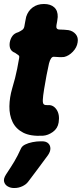

<svg xmlns="http://www.w3.org/2000/svg" viewBox="-21 -663 410 962"><path d="M194.4 17Q131.8 20.6 95.1 1.6Q58.4 -17.4 41.9 -52Q25.4 -86.6 26.1 -130.6Q26.8 -174.6 40 -219.8Q48.6 -248.4 54.5 -271.7Q60.4 -295 65.1 -318.6Q69.8 -342.2 74.6 -370.2Q76.8 -379.8 74 -383.6Q71.2 -387.4 66.2 -390.1Q61.2 -392.8 54.6 -398.2Q37.4 -404.8 31.2 -418Q25 -431.2 28 -451Q31.6 -469.8 41.5 -483.1Q51.4 -496.4 71 -501.8Q83.2 -507.8 91 -513.5Q98.8 -519.2 101 -530.4Q102.4 -541.4 105.4 -555Q108.4 -568.6 110.2 -579Q119.6 -608.6 142.8 -625.8Q166 -643 199.4 -643Q232.4 -643 250.8 -626.2Q269.2 -609.4 268.2 -577.8Q267 -568 265.6 -557.4Q264.2 -546.8 261.8 -536.4Q258 -515 277.6 -515Q289.2 -515 300.5 -514.1Q311.8 -513.2 322.4 -512Q344.8 -507.8 358.5 -491.5Q372.2 -475.2 368 -451Q364.4 -425.2 344 -403.9Q323.6 -382.6 299.8 -377.4Q288 -376.4 275.2 -376.9Q262.4 -377.4 250.8 -378.4Q242 -380 235.5 -371.2Q229 -362.4 224.6 -345.4Q217.8 -314.4 212.1 -285.3Q206.4 -256.2 200 -216.2Q194.2 -180.2 193.5 -162.4Q192.8 -144.6 198.8 -140Q204.8 -135.4 218.4 -136.2Q245.6 -138.8 262.4 -113.9Q279.2 -89 272.8 -49.2Q268 -19.2 243.8 -1.9Q219.6 15.4 194.4 17ZM119.4 248.4Q109.6 261.4 90.9 270.2Q72.2 279 52 279H48Q32 279 18 271.1Q4 263.2 -0.3 248.1Q-4.6 233 8.8 211.8Q34.8 172.8 50.9 145.8Q67 118.8 83.8 81.6Q89.2 69 104.9 61.2Q120.6 53.4 141.7 49.2Q162.8 45 182.8 45H189.8Q210.2 45 220.8 55.2Q231.4 65.4 231.5 81.1Q231.6 96.8 219.4 114.4Q191 153 169.4 182Q147.8 211 119.4 248.4Z"/></svg>

Font: Winky Sans
Style: Italic
Weight: 400
Italic angle: -8.97852°
Designer: Simon Atzbach
Foundry: typofactur
Version: Version 1.205